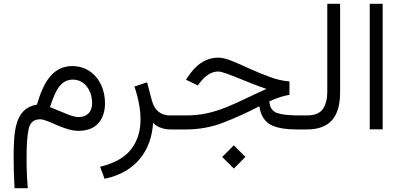

<svg xmlns="http://www.w3.org/2000/svg" viewBox="-20 -685 2123 1016"><path d="M175.3 -131.3C57.6 -111.8 52.2 9.8 52.2 153.3C52.2 204.6 53.7 252.9 57.1 311H127C124.5 281.2 123 254.9 122.1 231.9C121.1 209 120.6 181.6 120.6 149.9C120.6 79.1 124.5 27.3 132.3 -5.4C140.1 -37.6 160.2 -53.7 192.4 -53.7C233.9 -53.7 318.8 7.3 394 7.3C441.4 7.3 477.1 -6.3 500.5 -33.2C523.9 -60.1 535.6 -95.2 535.6 -137.7C535.6 -252 463.4 -335.4 363.3 -335.4C259.3 -335.4 210.4 -250.5 175.3 -131.3ZM467.3 -138.2C467.3 -93.8 441.4 -65.4 395 -65.4C380.4 -65.4 359.9 -70.8 333 -82C306.2 -92.8 276.4 -105 244.6 -118.2C252 -142.1 260.3 -165 270.5 -187.5C290 -231.9 319.3 -263.7 364.7 -263.7C395 -263.7 419.9 -251.5 439 -227.5C458 -203.1 467.3 -173.3 467.3 -138.2Z M901.9 0V-74.2H880.4C829.6 -74.2 797.4 -101.1 783.2 -154.8L758.3 -249.5L691.4 -227.1C712.4 -164.6 723.6 -106 723.6 -51.8C723.6 9.3 707 61.5 673.8 105C640.1 148.4 585.4 179.2 509.8 197.3L533.2 261.2C703.1 226.1 782.2 106 790 -35.2C807.1 -17.1 837.4 0 884.3 0Z M1155.8 145.5 1217.3 207 1278.8 145.5 1217.3 84ZM1511.7 -254.4C1480 -256.3 1446.3 -263.7 1410.6 -276.9C1375 -289.6 1339.8 -303.7 1305.2 -319.8C1270.5 -335.9 1238.3 -349.6 1209 -361.8C1179.7 -374 1155.3 -379.9 1136.2 -379.9C1064.5 -379.9 1013.2 -338.4 970.7 -273.4L964.4 -263.2L1026.4 -232.9L1037.1 -246.6C1063 -279.3 1092.8 -306.6 1135.7 -306.6C1168.9 -306.6 1289.1 -248 1390.1 -214.4C1224.1 -141.1 1126 -74.2 965.3 -74.2H882.3V0H963.9C1033.7 0 1099.6 -12.2 1161.6 -36.1C1223.6 -60.1 1287.1 -88.9 1352.1 -122.6C1359.4 -76.7 1377.9 -44.9 1408.7 -26.9C1439.5 -8.8 1487.8 0 1554.7 0H1583.5V-74.2H1556.2C1507.8 -74.2 1471.7 -78.6 1446.8 -86.9C1421.9 -95.2 1407.7 -115.7 1405.3 -148.4C1445.8 -167.5 1482.9 -178.7 1511.7 -183.1Z M1564 0H1603C1726.6 0 1779.8 -67.4 1779.8 -198.2V-665H1711.9V-197.8C1711.9 -161.6 1704.1 -131.8 1689 -108.9C1673.8 -85.9 1645 -74.2 1603.5 -74.2H1564Z M1936.5 -665V-0.5H2004.9V-665Z"/></svg>

Font: Vazirmatn Light
Style: Regular
Weight: 300
Designer: Saber Rastikerdar
Foundry: Saber Rastikerdar
Version: Version 33.003